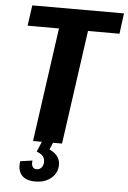

<svg xmlns="http://www.w3.org/2000/svg" viewBox="-60 -744 664 995"><g transform="rotate(5 272.0 -246.0)"><path d="M544 -700 530 -593H293L375 -656L283 0H132L224 -656L287 -593H52L67 -700ZM162 208Q113 208 90.5 182.5Q68 157 75 110L138 101Q135 122 142 133Q149 144 163 144Q177 144 186.5 134.5Q196 125 198 109Q200 89 190.5 75.5Q181 62 156 53L178 0H236L221 36Q252 50 266 72.5Q280 95 276 123Q271 161 239.5 184.5Q208 208 162 208Z"/></g></svg>

Font: Pathway Extreme SemiCondensed
Style: Bold Italic
Weight: 700
Width: 4
Italic angle: -8°
Version: Version 1.001;gftools[0.9.26]